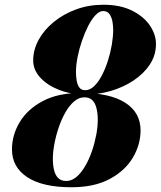

<svg xmlns="http://www.w3.org/2000/svg" viewBox="-20 -780 678 810"><path d="M281.5 10Q159.5 10 95 -32.5Q30.5 -75 30.5 -150Q30.5 -210 63 -264.5Q95.5 -319 160.2 -353.5Q225 -388 321.5 -388Q444 -388 508.5 -346.5Q573 -305 573 -230Q573 -170 540.5 -115Q508 -60 443 -25Q378 10 281.5 10ZM259.5 -16.5Q282.5 -16.5 302.8 -33.8Q323 -51 339.5 -79.5Q356 -108 367.8 -142.2Q379.5 -176.5 386 -211Q392.5 -245.5 392.5 -274.5Q392.5 -301 387.2 -322.8Q382 -344.5 369.8 -357Q357.5 -369.5 336 -369.5Q313 -369.5 292.8 -352.2Q272.5 -335 256 -306Q239.5 -277 227.8 -242.5Q216 -208 209.5 -173.2Q203 -138.5 203 -110Q203 -83 208.2 -61.8Q213.5 -40.5 225.8 -28.5Q238 -16.5 259.5 -16.5ZM341.5 -381Q281 -381 230.8 -400.2Q180.5 -419.5 150.2 -452.2Q120 -485 120 -525Q120 -570 143 -612Q166 -654 207 -687.5Q248 -721 301.5 -740.5Q355 -760 416 -760Q487.5 -760 537 -735.2Q586.5 -710.5 612.2 -672.5Q638 -634.5 638 -594.5Q638 -547 612 -507.8Q586 -468.5 542.8 -440Q499.5 -411.5 447 -396.2Q394.5 -381 341.5 -381ZM339.5 -399.5Q359.5 -399.5 377.2 -416.5Q395 -433.5 409.8 -461.8Q424.5 -490 435.2 -523.8Q446 -557.5 451.8 -591.8Q457.5 -626 457.5 -654.5Q457.5 -668 454.8 -686.5Q452 -705 442.8 -719.2Q433.5 -733.5 415 -733.5Q399.5 -733.5 383 -716.2Q366.5 -699 352 -670.5Q337.5 -642 325.8 -607.8Q314 -573.5 307.2 -539Q300.5 -504.5 300.5 -475.5Q300.5 -459 303.2 -441.2Q306 -423.5 314.2 -411.5Q322.5 -399.5 339.5 -399.5Z"/></svg>

Font: Bodoni Moda 9pt ExtraBold
Style: Italic
Weight: 800
Italic angle: -13°
Designer: Owen Earl
Foundry: indestructible type
Version: Version 2.004